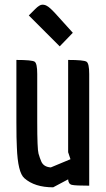

<svg xmlns="http://www.w3.org/2000/svg" viewBox="-20 -793 451 820"><path d="M281 -113 271 -143V-537Q338 -537 349.5 -529.5Q361 -522 361 -477V0Q302 0 287 -3.5Q272 -7 271 -27L207 7Q128 7 84 -32Q56 -56 52 -164Q50 -197 50 -271V-537Q117 -537 128 -529.5Q139 -522 139 -477V-273Q139 -156 144.5 -137Q150 -118 156 -104Q166 -80 197 -78ZM130 -754Q149 -773 160.5 -773Q172 -773 180 -768Q192 -762 216 -736L291 -653L235 -595L103 -727Z"/></svg>

Font: Economica
Style: Bold
Weight: 700
Designer: Vicente Lamonaca
Foundry: Vicente Lamonaca
Version: Version 1.100